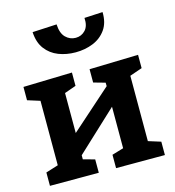

<svg xmlns="http://www.w3.org/2000/svg" viewBox="-116 -897 907 995"><g transform="rotate(-15 337.0 -399.5)"><path d="M29 0V-71.7L122.7 -101L95.7 -72.3V-458L131.7 -427L29 -459.3V-530.7L291 -537.7V-466.3L199 -433.7L229 -461.3V-208L209.7 -212.7L456 -431.3L447 -411L445.7 -458L467.7 -435.7L383.7 -459.3V-530.7L645.7 -537.7V-466.3L551.7 -433.7L579 -461.3V-72.3L552 -101L645.7 -71.7V0H383.7V-71.7L468.7 -97L445.7 -72.3V-346.7L462 -328L217.7 -100L229 -121.7V-72.3L220.7 -91L291 -71.7V0ZM337.7 -633.7Q288.3 -633.7 246.5 -650Q204.7 -666.3 178 -701.5Q151.3 -736.7 148.3 -792.7L278.7 -799.3Q281 -751 303.7 -728.7Q326.3 -706.3 357.3 -706.3Q388.3 -706.3 409.2 -728.7Q430 -751 427 -794.3L525.3 -799.3Q527 -742.3 500.8 -705.5Q474.7 -668.7 431.5 -651.2Q388.3 -633.7 337.7 -633.7Z"/></g></svg>

Font: Bitter Thin
Style: Regular
Weight: 100
Designer: Sol Matas, and Bitter project Authors
Foundry: Sol Matas
Version: Version 2.002